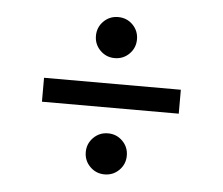

<svg xmlns="http://www.w3.org/2000/svg" viewBox="-37 -499 542 466"><g transform="rotate(5 233.5 -266.5)"><path d="M268.8 -160.4Q283.3 -145.8 283.3 -125Q283.3 -104.2 268.8 -89.6Q254.2 -75 233.3 -75Q212.5 -75 197.9 -89.6Q183.3 -104.2 183.3 -125Q183.3 -145.8 197.9 -160.4Q212.5 -175 233.3 -175Q254.2 -175 268.8 -160.4ZM268.8 -443.8Q283.3 -429.2 283.3 -408.3Q283.3 -387.5 268.8 -372.9Q254.2 -358.3 233.3 -358.3Q212.5 -358.3 197.9 -372.9Q183.3 -387.5 183.3 -408.3Q183.3 -429.2 197.9 -443.8Q212.5 -458.3 233.3 -458.3Q254.2 -458.3 268.8 -443.8ZM66.7 -295.8H400V-237.5H66.7Z"/></g></svg>

Font: BoonBaan
Style: Regular
Weight: 400
Designer: Sungsit Sawaiwan
Foundry: FontUni
Version: Version 2.0